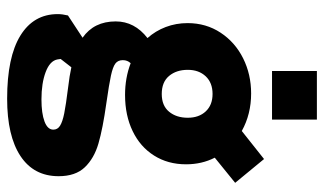

<svg xmlns="http://www.w3.org/2000/svg" viewBox="-214 -524 952 565"><g transform="rotate(90 262.5 -241.0)"><path d="M21 65.5Q21 52 25 35.5L90.5 -7.5Q42.5 -41 42.5 -105Q42.5 -160.5 91.5 -198.5Q70.5 -222 59 -252.2Q47.5 -282.5 47.5 -316.5Q47.5 -371 75.8 -413.8Q104 -456.5 151.2 -480Q198.5 -503.5 254.5 -503.5Q315.5 -503.5 365 -476L447.5 -541.5L517.5 -456.5L443.5 -396.5Q463 -358.5 463 -312Q463 -258.5 437.2 -217.8Q411.5 -177 365.2 -154.8Q319 -132.5 259 -132.5Q208.5 -132.5 165.5 -149Q156.5 -139.5 156.5 -126Q156.5 -111.5 166.5 -104Q176.5 -96.5 201.8 -91Q227 -85.5 283 -77.5Q358 -67 401.8 -54.2Q445.5 -41.5 471.8 -14Q498 13.5 498 63Q498 136 438.8 175.2Q379.5 214.5 270 214.5Q147.5 214.5 84.2 175.5Q21 136.5 21 65.5ZM154.5 67Q159 89 191.8 101.2Q224.5 113.5 272 113.5Q313 113.5 337 104.5Q361 95.5 361 78.5Q361 66 349.5 58.8Q338 51.5 313.2 46.5Q288.5 41.5 236.5 35Q202 31 177.5 25.5L153 57Q153 59.5 154.5 67ZM256 -240.5Q290.5 -240.5 308.2 -262Q326 -283.5 326 -317Q326 -350 307.2 -370Q288.5 -390 256 -390Q223 -390 204 -369.8Q185 -349.5 185 -317Q185 -283.5 203 -262Q221 -240.5 256 -240.5ZM188.5 -697H331.5V-565H188.5Z"/></g></svg>

Font: HK Grotesk ExtraBold
Style: Regular
Weight: 800
Designer: Alfredo Marco Pradil
Foundry: Hanken Design Co.
Version: Version 3.001